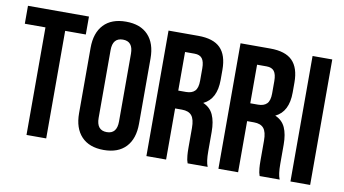

<svg xmlns="http://www.w3.org/2000/svg" viewBox="-72 -877 1890 1055"><g transform="rotate(10 873.0 -350.0)"><path d="M7.8 -600.1V-700.2H348.1V-600.1H232.9V0H123V-600.1Z M497.1 -539.1V-161.1Q497.1 -91.8 554.2 -91.8Q610.8 -91.8 610.8 -161.1V-539.1Q610.8 -607.9 554.2 -607.9Q497.1 -607.9 497.1 -539.1ZM386.7 -168V-532.2Q386.7 -616.2 430.2 -662.1Q473.6 -708 554.2 -708Q634.8 -708 678 -662.1Q721.2 -616.2 721.2 -532.2V-168Q721.2 -84 678 -38.1Q634.8 7.8 554.2 7.8Q473.6 7.8 430.2 -38.1Q386.7 -84 386.7 -168Z M1133.8 0H1022Q1018.1 -12.2 1016.6 -18.3Q1015.1 -24.4 1013.4 -41.7Q1011.7 -59.1 1011.7 -85.9V-195.8Q1011.7 -244.1 994.6 -264.6Q977.5 -285.2 939.9 -285.2H901.9V0H792V-700.2H958Q1042.5 -700.2 1081.8 -660.6Q1121.1 -621.1 1121.1 -539.1V-483.9Q1121.1 -376 1048.8 -341.8Q1088.4 -325.2 1105.2 -288.1Q1122.1 -251 1122.1 -192.9V-85Q1122.1 -26.9 1133.8 0ZM955.1 -600.1H901.9V-384.8H944.8Q977.5 -384.8 994.1 -401.6Q1010.7 -418.5 1010.7 -459V-527.8Q1010.7 -565.4 997.6 -582.8Q984.4 -600.1 955.1 -600.1Z M1535.6 0H1423.8Q1419.9 -12.2 1418.5 -18.3Q1417 -24.4 1415.3 -41.7Q1413.6 -59.1 1413.6 -85.9V-195.8Q1413.6 -244.1 1396.5 -264.6Q1379.4 -285.2 1341.8 -285.2H1303.7V0H1193.8V-700.2H1359.9Q1444.3 -700.2 1483.6 -660.6Q1522.9 -621.1 1522.9 -539.1V-483.9Q1522.9 -376 1450.7 -341.8Q1490.2 -325.2 1507.1 -288.1Q1523.9 -251 1523.9 -192.9V-85Q1523.9 -26.9 1535.6 0ZM1356.9 -600.1H1303.7V-384.8H1346.7Q1379.4 -384.8 1396 -401.6Q1412.6 -418.5 1412.6 -459V-527.8Q1412.6 -565.4 1399.4 -582.8Q1386.2 -600.1 1356.9 -600.1Z M1595.7 0V-700.2H1705.6V0Z"/></g></svg>

Font: Bebas Neue Bold
Style: Regular
Weight: 700
Designer: Ryoichi Tsunekawa
Foundry: Ryoichi Tsunekawa
Version: Version 1.300